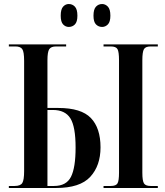

<svg xmlns="http://www.w3.org/2000/svg" viewBox="-20 -935 823 955"><path d="M488 -801Q470 -801 457.5 -813.5Q445 -826 445 -857Q445 -889 457.5 -902Q470 -915 488 -915Q504 -915 516.5 -902Q529 -889 529 -857Q529 -826 516.5 -813.5Q504 -801 488 -801ZM322 -801Q306 -801 294 -813.5Q282 -826 282 -857Q282 -889 294 -902Q306 -915 322 -915Q340 -915 352.5 -902Q365 -889 365 -857Q365 -826 352.5 -813.5Q340 -801 322 -801ZM24 0V-10H53Q82 -10 91 -25Q100 -40 100 -84V-632Q100 -678 90.5 -691Q81 -704 57 -704H24V-714H309V-704H259Q234 -704 225 -690.5Q216 -677 216 -635V-398H270Q384 -398 432 -348Q480 -298 480 -202Q480 -111 429 -55.5Q378 0 259 0ZM495 0V-10H531Q557 -10 564.5 -23Q572 -36 572 -76V-635Q572 -677 564.5 -690.5Q557 -704 531 -704H495V-714H765V-704H729Q704 -704 696 -690.5Q688 -677 688 -635V-76Q688 -36 696 -23Q704 -10 729 -10H765V0ZM249 -10Q310 -10 333 -55.5Q356 -101 356 -201Q356 -305 330 -346.5Q304 -388 243 -388H216V-10Z"/></svg>

Font: Noto Serif Display ExtraCondensed SemiBold
Style: Regular
Weight: 600
Width: 2
Designer: Monotype Design Team
Foundry: Monotype Imaging Inc.
Version: Version 2.009